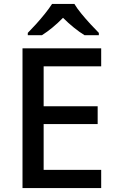

<svg xmlns="http://www.w3.org/2000/svg" viewBox="-20 -961 597 981"><path d="M497 0H95V-714H497V-622H203V-418H479V-327H203V-93H497ZM360 -941Q373 -919 395.5 -891.5Q418 -864 442.5 -837.5Q467 -811 485 -793V-781H412Q386 -797 357.5 -820Q329 -843 302 -870Q248 -815 194 -781H122V-793Q141 -812 164.5 -838Q188 -864 210 -891.5Q232 -919 246 -941Z"/></svg>

Font: Noto Sans Tamil Medium
Style: Regular
Weight: 500
Designer: Jelle Bosma - Monotype Design Team
Foundry: Monotype Imaging Inc.
Version: Version 2.004; ttfautohint (v1.8.4.7-5d5b)